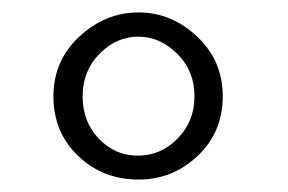

<svg xmlns="http://www.w3.org/2000/svg" viewBox="-20 -692 464 309"><path d="M66 -537Q66 -594.5 107.8 -633.2Q149.5 -672 203 -672Q256 -672 297.2 -633.2Q338.5 -594.5 338.5 -537Q338.5 -479.5 298.2 -441.2Q258 -403 203 -403Q145.5 -403 105.8 -441Q66 -479 66 -537ZM202.5 -441.5Q238.5 -441.5 265.8 -469Q293 -496.5 293 -537Q293 -578 265.2 -605.5Q237.5 -633 202.5 -633Q167.5 -633 140.2 -605.5Q113 -578 113 -537Q113 -496 139 -468.8Q165 -441.5 202.5 -441.5Z"/></svg>

Font: League Spartan Light
Style: Regular
Weight: 277
Foundry: The League of Moveable Type
Version: Version 2.002